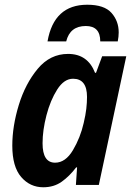

<svg xmlns="http://www.w3.org/2000/svg" viewBox="-20 -782 560 812"><path d="M260 -607Q276 -672 343 -672Q404 -672 404 -607H478Q482 -627 482 -645Q482 -693 451.5 -727.5Q421 -762 349 -762Q208 -762 181 -607ZM160 -176Q160 -231 176.5 -294.5Q193 -358 222 -403.5Q251 -449 289 -449Q348 -449 348 -372Q348 -348 345 -322Q342 -296 334 -262Q320 -200 288.5 -147Q257 -94 213 -94Q160 -94 160 -176ZM302 -74H306L301 0H398L514 -544H412L386 -474H382Q351 -554 268 -554Q192 -554 139.5 -491Q87 -428 59.5 -338Q32 -248 32 -166Q32 -77 69.5 -33.5Q107 10 163 10Q208 10 241 -13.5Q274 -37 302 -74Z"/></svg>

Font: Noto Sans UI SemiCondensed
Style: Bold Italic
Weight: 700
Width: 4
Designer: Monotype Design Team
Foundry: Monotype Imaging Inc.
Version: 1.001